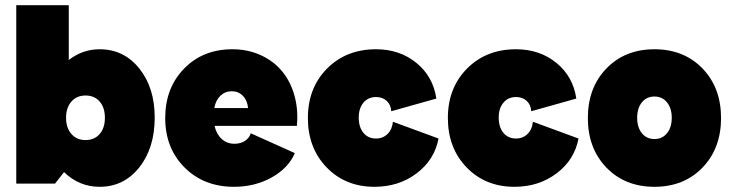

<svg xmlns="http://www.w3.org/2000/svg" viewBox="-20 -700 2789 732"><path d="M359.9 12.2Q281.7 12.2 224.1 -43.9L189.9 0H42V-680.2H242.2V-471.2Q294.9 -512.2 359.9 -512.2Q452.1 -512.2 511 -439Q569.8 -365.7 569.8 -252Q569.8 -135.7 511 -61.8Q452.1 12.2 359.9 12.2ZM252.2 -189.2Q272.5 -166 306.2 -166Q339.8 -166 359.9 -189Q379.9 -211.9 379.9 -251Q379.9 -290 359.9 -313Q339.8 -335.9 306.2 -335.9Q272.5 -335.9 252.2 -312.7Q231.9 -289.6 231.9 -251Q231.9 -212.4 252.2 -189.2Z M872.1 12.2Q757.3 12.2 683.6 -61.5Q609.9 -135.3 609.9 -250Q609.9 -364.7 681.9 -438.5Q753.9 -512.2 865.7 -512.2Q925.3 -512.2 974.6 -489.5Q1023.9 -466.8 1055.9 -427.7Q1087.9 -388.7 1102.8 -335Q1117.7 -281.2 1111.8 -220.2H797.9Q805.2 -188.5 825.2 -170.2Q845.2 -151.9 874 -151.9Q897 -151.9 913.8 -162.8Q930.7 -173.8 936 -191.9L1104 -116.2Q1079.6 -59.1 1015.6 -23.4Q951.7 12.2 872.1 12.2ZM796.9 -288.1H925.8Q922.9 -317.4 906 -334.7Q889.2 -352.1 863.8 -352.1Q838.4 -352.1 820.6 -335.2Q802.7 -318.4 796.9 -288.1Z M1407.7 12.2Q1296.9 12.2 1225.3 -61.8Q1153.8 -135.7 1153.8 -250Q1153.8 -364.7 1226.8 -438.5Q1299.8 -512.2 1413.6 -512.2Q1503.9 -512.2 1567.6 -460.2Q1631.3 -408.2 1643.6 -324.2L1471.7 -275.9Q1470.2 -300.8 1454.3 -315.4Q1438.5 -330.1 1413.6 -330.1Q1383.8 -330.1 1365.7 -308.6Q1347.7 -287.1 1347.7 -252Q1347.7 -215.3 1365.5 -193.6Q1383.3 -171.9 1413.6 -171.9Q1439.9 -171.9 1457.5 -189.2Q1475.1 -206.5 1478 -235.8L1651.9 -171.9Q1636.7 -90.8 1568.6 -39.3Q1500.5 12.2 1407.7 12.2Z M1941.4 12.2Q1830.6 12.2 1759 -61.8Q1687.5 -135.7 1687.5 -250Q1687.5 -364.7 1760.5 -438.5Q1833.5 -512.2 1947.3 -512.2Q2037.6 -512.2 2101.3 -460.2Q2165 -408.2 2177.2 -324.2L2005.4 -275.9Q2003.9 -300.8 1988 -315.4Q1972.2 -330.1 1947.3 -330.1Q1917.5 -330.1 1899.4 -308.6Q1881.3 -287.1 1881.3 -252Q1881.3 -215.3 1899.2 -193.6Q1917 -171.9 1947.3 -171.9Q1973.6 -171.9 1991.2 -189.2Q2008.8 -206.5 2011.7 -235.8L2185.5 -171.9Q2170.4 -90.8 2102.3 -39.3Q2034.2 12.2 1941.4 12.2Z M2658.2 -61Q2587.4 12.2 2475.1 12.2Q2362.8 12.2 2292 -61Q2221.2 -134.3 2221.2 -250Q2221.2 -365.7 2292 -439Q2362.8 -512.2 2475.1 -512.2Q2587.4 -512.2 2658.2 -439Q2729 -365.7 2729 -250Q2729 -134.3 2658.2 -61ZM2427.2 -192.1Q2445.3 -169.9 2475.1 -169.9Q2504.9 -169.9 2522.9 -192.1Q2541 -214.4 2541 -251Q2541 -287.6 2522.9 -309.8Q2504.9 -332 2475.1 -332Q2445.3 -332 2427.2 -309.8Q2409.2 -287.6 2409.2 -251Q2409.2 -214.4 2427.2 -192.1Z"/></svg>

Font: Apfel Grotezk Satt
Style: Regular
Weight: 900
Designer: Luigi Gorlero
Foundry: © 2023, Luigi Gorlero & Collletttivo
Version: Version 2.000;Glyphs 3.2 (3217)